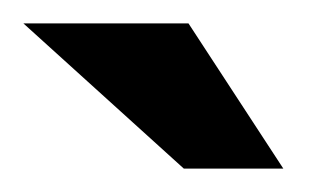

<svg xmlns="http://www.w3.org/2000/svg" viewBox="-21 -700 281 164"><path d="M221 -556 140 -680H-1L136 -556Z"/></svg>

Font: LT Wave Medium
Style: Regular
Weight: 500
Designer: Daniel Lyons
Version: Version 2.5 (Glyphs App)